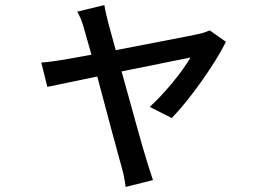

<svg xmlns="http://www.w3.org/2000/svg" viewBox="-20 -642 1040 758"><path d="M872 -477 808 -522C797 -517 780 -511 765 -508C729 -500 572 -470 437 -444L407 -553C401 -578 395 -602 392 -622L285 -596C295 -579 304 -557 311 -532L341 -426L230 -406C198 -401 172 -397 143 -395L167 -299L364 -340C401 -200 446 -32 460 17C468 43 473 72 476 96L584 69C577 50 566 13 560 -5C545 -52 499 -219 460 -360L732 -415C701 -360 628 -271 571 -220L658 -176C728 -247 830 -391 872 -477Z"/></svg>

Font: ChiuKong Gothic CL Medium
Style: Regular
Weight: 500
Designer: Ryoko NISHIZUKA 西塚涼子 (kana, bopomofo & ideographs); Paul D. Hunt (Latin, Greek & Cyrillic); Sandoll Communications 산돌커뮤니
Foundry: Adobe
Version: Version 1.300